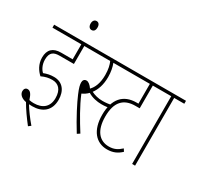

<svg xmlns="http://www.w3.org/2000/svg" viewBox="-189 -1061 1537 1463"><g transform="rotate(30 580.0 -330.0)"><path d="M199 -251C252 -251 289 -217 289 -142C289 -65 240 -26 164 -26C151 -26 138 -27 124 -30C109 -77 94 -96 71 -96C53 -96 43 -82 43 -63C43 -35 68 -11 109 -4C137 45 174 97 214 148L235 132C198 89 161 39 137 -1C148 0 158 0 166 0C253 0 316 -46 316 -142C316 -222 275 -277 199 -277C166 -277 139 -271 111 -260C92 -277 72 -312 72 -357C72 -423 105 -438 155 -438H280V-596H365V-622H0V-596H254V-464H152C82 -464 45 -429 45 -360C45 -301 75 -257 106 -229C139 -245 168 -251 199 -251Z M236 -769C236 -741 251 -729 266 -729C284 -729 297 -740 297 -769C297 -794 285 -808 267 -808C250 -808 236 -795 236 -769Z M565 12 588 -3C536 -85 477 -185 442 -271C461 -280 479 -291 495 -308C529 -286 577 -277 613 -277C646 -277 672 -280 696 -288L690 -313C665 -306 639 -303 608 -303C571 -303 538 -312 510 -326C538 -363 556 -414 556 -482C556 -526 548 -566 536 -596H714V-622H358V-596H508C520 -570 529 -534 529 -484C529 -413 509 -366 480 -337C463 -361 445 -377 427 -377C409 -377 398 -364 398 -345C398 -325 403 -301 424 -252C448 -195 499 -94 565 12Z M983 -596V-622H616V-596H857V-422H840C725 -422 660 -349 660 -211C660 -74 726 0 823 0C875 0 911 -17 945 -49L931 -71C898 -41 869 -26 824 -26C742 -26 687 -86 687 -211C687 -338 742 -396 846 -396H883V-596Z M1071 -596H1160V-622H969V-596H1045V0H1071Z"/></g></svg>

Font: Noto Sans Devanagari ExtraCondensed Thin
Style: Regular
Weight: 100
Width: 2
Designer: Jelle Bosma - Monotype Design Team
Foundry: Monotype Imaging Inc.
Version: Version 2.004